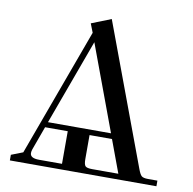

<svg xmlns="http://www.w3.org/2000/svg" viewBox="-80 -796 880 876"><g transform="rotate(10 360.0 -358.0)"><path d="M22 0V-26L76 -47L293 -639L277 -680L368 -716L610 -66Q619 -41 627 -33.5Q635 -26 658 -26H701V0ZM111 -50Q111 -26 153 -26H259V-177H154L114 -67Q111 -58 111 -50ZM163 -202H455L308 -598ZM360 -66Q360 -41 367 -33.5Q374 -26 399 -26H520L464 -177H360Z"/></g></svg>

Font: Dihjauti
Style: Bold
Weight: 700
Designer: T. Christopher White
Version: Version 3.0.0